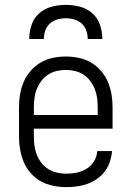

<svg xmlns="http://www.w3.org/2000/svg" viewBox="-20 -760 540 788"><path d="M251 8Q225 8 198 2.5Q171 -3 147.5 -16Q124 -29 106 -49.5Q88 -70 77.5 -95Q67 -120 62.5 -146.5Q58 -173 58 -200V-320Q58 -347 62.5 -373.5Q67 -400 77.5 -424.5Q88 -449 106 -469.5Q124 -490 147 -503.5Q170 -517 196.5 -522.5Q223 -528 250 -528Q277 -528 303.5 -522.5Q330 -517 353 -503.5Q376 -490 394 -469.5Q412 -449 422.5 -424.5Q433 -400 437.5 -373.5Q442 -347 442 -320V-232H119V-200Q119 -181 121.5 -162Q124 -143 131 -125Q138 -107 150 -91.5Q162 -76 178.5 -66Q195 -56 213.5 -51.5Q232 -47 251 -47Q273 -47 295 -51.5Q317 -56 335.5 -67.5Q354 -79 366 -98.5Q378 -118 379 -140H440Q438 -118 431 -96.5Q424 -75 410.5 -57Q397 -39 378.5 -26Q360 -13 339 -5.5Q318 2 296 5Q274 8 251 8ZM119 -288H381V-320Q381 -339 378.5 -358Q376 -377 369 -394.5Q362 -412 350.5 -427.5Q339 -443 323 -453.5Q307 -464 288 -468.5Q269 -473 250 -473Q231 -473 212 -468.5Q193 -464 177 -453.5Q161 -443 149.5 -427.5Q138 -412 131 -394.5Q124 -377 121.5 -358Q119 -339 119 -320ZM100 -600Q100 -629 109.5 -657.5Q119 -686 141 -705.5Q163 -725 192 -732.5Q221 -740 250 -740Q279 -740 308 -732.5Q337 -725 359 -705.5Q381 -686 390.5 -657.5Q400 -629 400 -600H340Q340 -618 334 -635Q328 -652 315 -663.5Q302 -675 285 -680Q268 -685 250 -685Q232 -685 215 -680Q198 -675 185 -663.5Q172 -652 166 -635Q160 -618 160 -600Z"/></svg>

Font: Iosevka SS04 Light
Style: Regular
Weight: 300
Monospace: yes
Designer: Belleve Invis
Foundry: Belleve Invis
Version: Version 19.0.0; ttfautohint (v1.8.4)